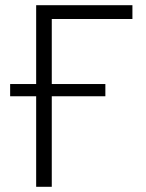

<svg xmlns="http://www.w3.org/2000/svg" viewBox="-20 -718 562 738"><path d="M119 0V-348H19V-395H119V-698H489V-645H179V-395H385V-348H179V0Z"/></svg>

Font: IBM Plex Sans Light
Style: Regular
Weight: 300
Designer: Mike Abbink, Paul van der Laan, Pieter van Rosmalen
Foundry: Bold Monday
Version: Version 3.0